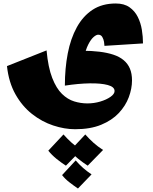

<svg xmlns="http://www.w3.org/2000/svg" viewBox="-20 -431 880 1101"><path d="M411 310Q350 310 285 288.5Q220 267 163.5 222.5Q107 178 68.5 109.5Q30 41 20 -52L247 -142Q256 -44 279.5 16Q303 76 335.5 107.5Q368 139 405.5 150.5Q443 162 481 162Q519 162 554.5 151.5Q590 141 613.5 124.5Q637 108 637 91Q637 67 598 56.5Q559 46 494.5 47Q430 48 352 60L450 -140Q505 -140 550 -134.5Q595 -129 630 -117.5Q665 -106 689 -86Q713 -66 725 -37.5Q737 -9 737 30Q737 77 718.5 126.5Q700 176 661 217.5Q622 259 560 284.5Q498 310 411 310ZM352 60Q352 -39 368.5 -124.5Q385 -210 420.5 -274.5Q456 -339 511 -375Q566 -411 644 -411Q692 -411 722.5 -389.5Q753 -368 770 -334Q787 -300 793.5 -260Q800 -220 800 -182L579 -168Q579 -176 576.5 -191Q574 -206 566.5 -219Q559 -232 543 -232Q532 -232 516.5 -218.5Q501 -205 486 -175.5Q471 -146 461 -98.5Q451 -51 451 16ZM427 650Q402 633 377.5 614Q353 595 336 573L414 489Q435 513 456.5 532Q478 551 505 569ZM358 519Q330 501 303.5 479.5Q277 458 257 433L344 340Q367 366 391 387.5Q415 409 446 429ZM483 519Q455 501 428.5 479.5Q402 458 382 433L469 340Q492 366 516 387.5Q540 409 571 429Z"/></svg>

Font: Marhey Light
Style: Regular
Weight: 300
Designer: Nur Syamsi & Bustanul Arifin
Foundry: Namelatype
Version: Version 1.000